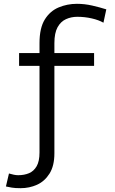

<svg xmlns="http://www.w3.org/2000/svg" viewBox="-20 -796 600 1006"><path d="M88 190Q58 190 41.5 187Q25 184 11 181L27 113Q40 117 52.5 119.5Q65 122 75 122Q107 122 132 111.5Q157 101 172 75Q187 49 187 3V-451H80V-518H187V-570Q187 -649 214.5 -693.5Q242 -738 287 -757Q332 -776 383 -776Q423 -776 462.5 -767Q502 -758 537 -747L522 -677Q498 -691 461 -699.5Q424 -708 385 -708Q353 -708 325.5 -695.5Q298 -683 281.5 -653Q265 -623 265 -570V-518H473V-451H265V7Q265 73 239.5 113.5Q214 154 174 172Q134 190 88 190Z"/></svg>

Font: Ubuntu Sans Mono
Style: Regular
Weight: 400
Monospace: yes
Designer: Dalton Maag Ltd
Foundry: Dalton Maag Ltd
Version: Version 1.006